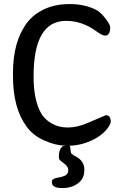

<svg xmlns="http://www.w3.org/2000/svg" viewBox="-20 -719 629 960"><path d="M334 41Q334 50.8 355.5 61.5Q401.9 84.5 401.9 129.4V130.4L401.4 134.3Q401.4 174.3 369.9 197.8Q338.4 221.2 293 221.2H289.1Q239.3 221.2 239.3 191.9V189Q239.3 174.3 268.1 169.4Q296.9 164.6 309.1 156.7Q321.3 148.9 321.3 130.9Q321.3 112.8 298.3 96.7Q275.4 80.6 274.9 73Q274.4 65.4 274.4 62.5Q274.4 30.3 289.6 15.1Q293.9 10.7 308.1 9.8Q255.9 7.8 203.6 -15.6Q146.5 -40 112.3 -86.9Q44.9 -178.7 44.9 -338.4V-354.5Q44.9 -513.2 116.2 -606.4Q147.9 -647.9 201.9 -673.3Q255.9 -698.7 328.9 -698.7Q401.9 -698.7 458.5 -670.9Q481.9 -659.7 506.6 -627.4Q531.2 -595.2 531.2 -582.5Q531.2 -541 504.4 -541Q491.2 -541 459 -564.5Q389.6 -614.7 310.1 -614.7Q147.9 -614.7 147.9 -336.9Q147.9 -216.3 187 -150.4Q203.1 -122.6 237.8 -102.1Q272.5 -81.5 318.8 -81.5Q365.2 -81.5 416.5 -103.5Q508.8 -143.1 509.3 -143.1Q533.7 -143.1 533.7 -109.9Q533.7 -102.1 523.9 -86.4Q503.9 -54.7 465.3 -31.2Q401.4 7.3 326.2 9.8Q332 11.7 332 25.9Q334 37.6 334 41Z"/></svg>

Font: Averia Sans Libre Light
Style: Regular
Weight: 300
Version: Version 1.002